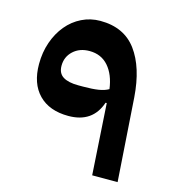

<svg xmlns="http://www.w3.org/2000/svg" viewBox="-96 -705 729 788"><g transform="rotate(15 269.0 -310.5)"><path d="M347 -302H342Q311 -210 208 -210Q127 -210 82 -256Q37 -302 37 -385Q37 -435 52 -478Q67 -521 93.5 -553Q120 -585 156.5 -603Q193 -621 235 -621Q336 -621 388.5 -550Q441 -479 450 -354L474 0H366ZM236 -342Q275 -342 300.5 -346Q326 -350 343 -360Q335 -420 304.5 -455Q274 -490 224 -490Q182 -490 155 -465Q128 -440 128 -402Q128 -370 150.5 -356Q173 -342 215 -342Z"/></g></svg>

Font: IBM Plex Arabic SemiBold
Style: Regular
Weight: 600
Designer: Mike Abbink, Paul van der Laan, Pieter van Rosmalen, Wael Morcos, Khajak Apelian
Foundry: Bold Monday
Version: Version 1.0